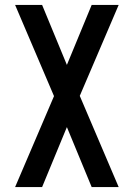

<svg xmlns="http://www.w3.org/2000/svg" viewBox="-20 -755 540 775"><path d="M41 0 198 -367 41 -735H150L250 -493L350 -735H459L302 -368L459 0H350L250 -242L150 0Z"/></svg>

Font: Iosevka Custom Semibold
Style: Regular
Weight: 600
Designer: Belleve Invis
Foundry: Belleve Invis
Version: Version 27.0.2; ttfautohint (v1.8.4)